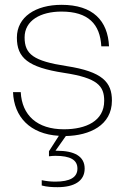

<svg xmlns="http://www.w3.org/2000/svg" viewBox="-20 -552 518 796"><path d="M219 224C287 224 331 199 331 147C331 95 287 73 216 73H210L253 12C351 10 444 -32 444 -135C444 -211 405 -255 256 -278C119 -299 82 -327 82 -397C82 -467 148 -504 235 -504C346 -504 395 -452 400 -360H432C427 -466 366 -532 235 -532C128 -532 50 -482 50 -396C50 -312 96 -273 245 -250C384 -229 412 -196 412 -134C412 -50 336 -16 245 -16C134 -16 71 -74 66 -170H34C38 -68 104 4 224 11L183 75V96C191 95 201 94 209 94C272 94 301 111 301 147C301 183 271 201 209 201C190 201 172 199 153 195V217C175 223 197 224 219 224Z"/></svg>

Font: Aspekta 100
Style: Regular
Weight: 100
Designer: Ivo Dolenc
Version: Version 2.000